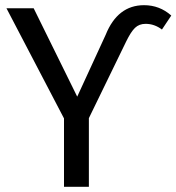

<svg xmlns="http://www.w3.org/2000/svg" viewBox="-20 -721 681 741"><path d="M323 0H227V-264L5 -689H110L278 -348L388 -587Q434 -701 536 -701Q596 -701 641 -661L605 -607Q576 -629 542 -629Q517 -629 501 -613.5Q485 -598 467 -561L323 -265Z"/></svg>

Font: Trujillo
Style: Regular
Weight: 400
Designer: Fira Sans original fonts by bBox Type GmbH, Carrois Corporate GbR, & Edenspiekermann AG / Changes by Cristiano Sobral
Foundry: Fira Sans original fonts by bBox Type GmbH, Carrois Corporate GbR, & Edenspiekermann AG / Changes by Cristiano Sobral
Version: Version 4.301;October 17, 2021;FontCreator 14.0.0.2814 64-bi